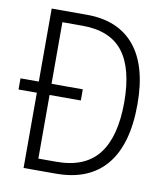

<svg xmlns="http://www.w3.org/2000/svg" viewBox="-81 -781 725 847"><g transform="rotate(10 281.5 -357.0)"><path d="M82 0V-337H0V-387H82V-714H240Q380 -714 454 -625Q528 -536 528 -364Q528 -184 451.5 -92Q375 0 227 0ZM220 -52Q348 -52 408.5 -130Q469 -208 469 -362Q469 -513 411 -588Q353 -663 229 -663H139V-387H279V-337H139V-52Z"/></g></svg>

Font: Noto Sans Mono SemiCondensed Light
Style: Regular
Weight: 300
Width: 4
Designer: Monotype Design Team
Foundry: Monotype Imaging Inc.
Version: Version 2.014; ttfautohint (v1.8.4.7-5d5b)